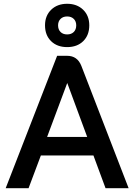

<svg xmlns="http://www.w3.org/2000/svg" viewBox="-20 -995 710 1015"><path d="M474 -173H196L131 0H10L282 -700H335Q389 -700 410 -647L660 0H538ZM229 -271H441L336 -555H335ZM218 -861Q218 -912 250.5 -943.5Q283 -975 335 -975Q387 -975 419.5 -943.5Q452 -912 452 -861Q452 -809 420 -777.5Q388 -746 335 -746Q282 -746 250 -777.5Q218 -809 218 -861ZM383 -861Q383 -882 370 -895Q357 -908 335 -908Q313 -908 300 -895Q287 -882 287 -861Q287 -839 300 -826Q313 -813 335 -813Q357 -813 370 -826Q383 -839 383 -861Z"/></svg>

Font: Bai Jamjuree SemiBold
Style: Regular
Weight: 600
Version: Version 1.000; ttfautohint (v1.6)